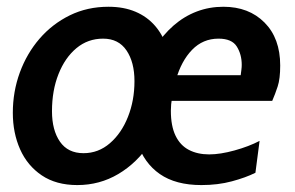

<svg xmlns="http://www.w3.org/2000/svg" viewBox="-20 -524 851 554"><path d="M456.5 -307H674.5Q675.5 -315 676.5 -322.5Q677.5 -330 677.5 -337Q677.5 -367 663.2 -389.8Q649 -412.5 610.5 -412.5Q565.5 -412.5 534.2 -380.2Q503 -348 487.5 -293.5Q480 -264 476.5 -243Q473 -222 473 -204.5Q473 -160.5 486.5 -132.5Q500 -104.5 525 -91.5Q550 -78.5 583.5 -78.5Q615.5 -78.5 657 -90Q698.5 -101.5 729 -117.5L717 -25.5Q689 -11.5 649 -0.8Q609 10 561 10Q487 10 441.2 -21.8Q395.5 -53.5 376.5 -112L413 -110.5Q375 -53.5 321.2 -21.8Q267.5 10 203 10Q142 10 100.5 -18Q59 -46 38 -93.2Q17 -140.5 17 -198.5Q17 -259.5 37.2 -314.8Q57.5 -370 94.2 -412.5Q131 -455 181.5 -479.8Q232 -504.5 293 -504.5Q337 -504.5 370.8 -490.2Q404.5 -476 427.8 -449Q451 -422 463 -383.5L426 -385.5Q450.5 -424 481 -450.5Q511.5 -477 547.8 -490.8Q584 -504.5 624.5 -504.5Q698 -504.5 743.2 -459Q788.5 -413.5 788.5 -335Q788.5 -296.5 781.2 -274.5Q774 -252.5 765.5 -233H440ZM221 -82Q264 -82 297.2 -110.8Q330.5 -139.5 349.2 -186.8Q368 -234 368 -290Q368 -344.5 345 -378.5Q322 -412.5 277.5 -412.5Q233.5 -412.5 200.5 -385Q167.5 -357.5 148.8 -310.2Q130 -263 130 -203Q130 -148.5 153 -115.2Q176 -82 221 -82Z"/></svg>

Font: Cabin SemiCondensedSemiBold
Style: Italic
Weight: 600
Width: 4
Italic angle: -10°
Designer: Pablo Impallari
Foundry: Pablo Impallari. http://www.impallari.com Igino Marini. http://www.ikern.com
Version: Version 3.001